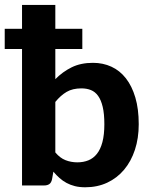

<svg xmlns="http://www.w3.org/2000/svg" viewBox="-34 -766 626 793"><path d="M-14.5 -647H57V-745.5H194.5V-647H306V-563.5H194.5V-439Q224.5 -469.5 262 -488Q299.5 -506.5 350 -506.5Q391.5 -506.5 426.2 -490.5Q461 -474.5 486 -442.5Q511 -410.5 525 -363.2Q539 -316 539 -253Q539 -195 523.2 -147.2Q507.5 -99.5 478.5 -65Q449.5 -30.5 408.8 -11.5Q368 7.5 318 7.5Q294.5 7.5 275.5 2.8Q256.5 -2 240.8 -10.5Q225 -19 211.8 -30.8Q198.5 -42.5 186.5 -57L181 -26Q178 -11.5 169.8 -5.8Q161.5 0 148 0H57V-563.5H-14.5ZM302.5 -401Q266 -401 241.2 -386.5Q216.5 -372 194.5 -345V-136.5Q213.5 -113.5 236.5 -104.5Q259.5 -95.5 285.5 -95.5Q310.5 -95.5 331 -103.8Q351.5 -112 366.2 -130.5Q381 -149 389 -179.2Q397 -209.5 397 -253Q397 -296 390.2 -324.5Q383.5 -353 371.2 -370Q359 -387 341.5 -394Q324 -401 302.5 -401Z"/></svg>

Font: Lato Heavy
Style: Regular
Weight: 800
Designer: Lukasz Dziedzic
Foundry: tyPoland Lukasz Dziedzic
Version: Version 2.007; 2014-02-27